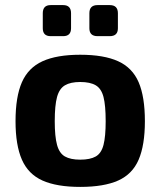

<svg xmlns="http://www.w3.org/2000/svg" viewBox="-20 -722 630 754"><path d="M295 -507Q388 -507 444 -481.5Q500 -456 524.5 -399Q549 -342 549 -246Q549 -152 524.5 -95Q500 -38 444 -13Q388 12 295 12Q203 12 147 -13Q91 -38 66 -95Q41 -152 41 -246Q41 -342 66 -399Q91 -456 147 -481.5Q203 -507 295 -507ZM295 -400Q257 -400 235 -387Q213 -374 204 -341Q195 -308 195 -246Q195 -186 204 -153Q213 -120 235 -107.5Q257 -95 295 -95Q334 -95 356 -107.5Q378 -120 386.5 -153Q395 -186 395 -246Q395 -308 386.5 -341Q378 -374 356 -387Q334 -400 295 -400ZM411 -702Q443 -702 443 -670V-611Q443 -580 411 -580H363Q331 -580 331 -611V-670Q331 -702 363 -702ZM228 -702Q259 -702 259 -670V-611Q259 -580 228 -580H179Q148 -580 148 -611V-670Q148 -702 179 -702Z"/></svg>

Font: Exo 2
Style: Bold
Weight: 700
Designer: Natanael Gama
Foundry: Natanael Gama
Version: Version 2.010